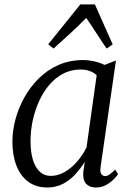

<svg xmlns="http://www.w3.org/2000/svg" viewBox="-20 -822 587 852"><path d="M426.5 -82.5Q423 -58 430 -49.2Q437 -40.5 446 -40.5Q455.5 -40.5 466.5 -48Q477.5 -55.5 491 -69.5L504 -49.5Q500 -42.5 486.5 -28.2Q473 -14 452.2 -2Q431.5 10 405.5 10Q378 10 362.5 -6Q347 -22 349.5 -58L356 -103.5Q338.5 -75.5 314.8 -49.2Q291 -23 260 -6.5Q229 10 190 10Q139.5 10 105 -15.8Q70.5 -41.5 52.8 -87.2Q35 -133 35 -193Q35 -240 48.2 -290.8Q61.5 -341.5 87.5 -388.5Q113.5 -435.5 151.5 -473.5Q189.5 -511.5 239.2 -533.5Q289 -555.5 350 -555.5Q372.5 -555.5 398 -549.8Q423.5 -544 444 -534L494.5 -553.5ZM409 -488Q396 -500.5 377.8 -507Q359.5 -513.5 337.5 -513.5Q295 -513.5 260 -495Q225 -476.5 198.2 -444.8Q171.5 -413 153 -372Q134.5 -331 125 -286Q115.5 -241 115.5 -196.5Q115.5 -145 126.8 -110.5Q138 -76 158 -58.8Q178 -41.5 204 -41.5Q231.5 -41.5 255.8 -53Q280 -64.5 300.5 -83Q321 -101.5 337.2 -123.8Q353.5 -146 364 -168ZM217.5 -606.5 194 -625.5 336.5 -802.5H401L480 -625L453.5 -606.5Q430 -639.5 409 -672.8Q388 -706 362.5 -742.5Q329.5 -708.5 293.5 -675.5Q257.5 -642.5 217.5 -606.5Z"/></svg>

Font: Merriweather 48pt Light
Style: Italic
Weight: 300
Italic angle: -7.8°
Version: Version 2.101